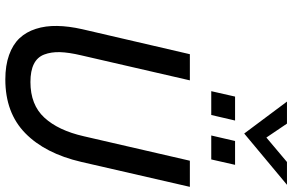

<svg xmlns="http://www.w3.org/2000/svg" viewBox="-210 -888 1108 728"><g transform="rotate(90 344.0 -524.0)"><path d="M486.3 -896 365.2 -1058.1H448.7L501.5 -980L594.2 -1058.1H680.7ZM325.7 -771 346.2 -861.3H437L416 -771ZM493.7 -771 514.6 -861.3H605L584.5 -771ZM281.2 9.8Q228 9.8 188.5 -4.4Q148.9 -18.6 125 -43.9Q101.1 -69.3 89.4 -106Q77.6 -142.6 78.4 -186.5Q79.1 -230.5 90.8 -282.2L185.5 -689.9H284.7L189.9 -278.3Q178.7 -231 177.7 -197.3Q176.8 -163.6 186.8 -137.5Q196.8 -111.3 222.7 -98.4Q248.5 -85.4 291 -85.4Q377.4 -85.4 426 -138.2Q474.6 -190.9 496.6 -287.6L589.4 -689.9H688.5L593.8 -277.8Q562 -141.1 484.9 -65.7Q407.7 9.8 281.2 9.8Z"/></g></svg>

Font: HK Grotesk Medium Italic
Style: Regular
Weight: 500
Italic angle: -13°
Designer: Alfredo Marco Pradil and Stefan Peev
Foundry: Hanken Design Co.
Version: Version 1.000;PS 001.000;hotconv 1.0.88;makeotf.lib2.5.64775